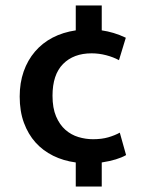

<svg xmlns="http://www.w3.org/2000/svg" viewBox="-20 -660 534 702"><path d="M320 -151Q352 -151 376 -158Q400 -165 418 -175L441 -93Q410 -75 352 -66V22H257V-66Q212 -72 174.5 -90.5Q137 -109 110 -139Q83 -169 67.5 -211Q52 -253 52 -307Q52 -357 66.5 -398.5Q81 -440 108 -471.5Q135 -503 172.5 -522.5Q210 -542 257 -549V-640H352V-549Q373 -546 395 -539.5Q417 -533 440 -522L415 -440Q395 -451 368.5 -458Q342 -465 315 -465Q249 -465 210.5 -426Q172 -387 172 -310Q172 -265 185 -234.5Q198 -204 219 -185.5Q240 -167 266.5 -159Q293 -151 320 -151Z"/></svg>

Font: Mukta Vaani SemiBold
Style: Regular
Weight: 600
Designer: Noopur Datye, Girish Dalvi, Yashodeep Gholap, Pallavi Karambelkar
Foundry: Ek Type
Version: Version 2.538;PS 1.000;hotconv 16.6.51;makeotf.lib2.5.65220;